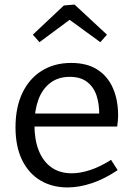

<svg xmlns="http://www.w3.org/2000/svg" viewBox="-20 -813 588 842"><path d="M276 9Q209 9 157.5 -21.5Q106 -52 77 -111Q48 -170 48 -255Q48 -342 78 -405Q108 -468 163 -502.5Q218 -537 292 -537Q362 -537 407.5 -507.5Q453 -478 475.5 -426Q498 -374 498 -307Q498 -296 497 -285Q496 -274 494 -258H109V-315H424L415 -309Q416 -354 404 -392Q392 -430 363 -453Q334 -476 286 -476Q235 -476 200 -449Q165 -422 148 -375Q131 -328 131 -266Q131 -200 150 -152.5Q169 -105 205.5 -79Q242 -53 295 -53Q332 -53 376 -67.5Q420 -82 467 -112L496 -67Q440 -29 384 -10Q328 9 276 9ZM153 -628 124 -661 260 -789 307 -793 449 -661 420 -628 258 -746 311 -745Z"/></svg>

Font: Pack4
Style: Regular
Weight: 400
Version: Version 2.002